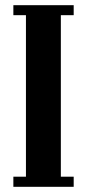

<svg xmlns="http://www.w3.org/2000/svg" viewBox="-20 -720 334 740"><path d="M31.5 0V-39H80V-661.5H31.5V-700H264V-661.5H214.5V-39H264V0Z"/></svg>

Font: Imbue Thin 10pt ExtraBold
Style: Regular
Weight: 800
Version: Version 1.102